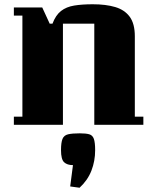

<svg xmlns="http://www.w3.org/2000/svg" viewBox="-20 -585 732 900"><path d="M652 0H422V-474H275V0H45V-38H85V-512H45V-550H178L213 -474H226Q241 -514 266 -533.5Q291 -553 328 -559Q365 -565 415 -565Q476 -565 520 -552Q564 -539 588 -506.5Q612 -474 612 -415V-38H652ZM426 119Q426 170 408.5 215Q391 260 353 295L309 289L322 189Q295 189 280.5 175.5Q266 162 266 119Q266 83 273 66Q280 49 299.5 44.5Q319 40 354 40Q383 40 398.5 44.5Q414 49 420 66Q426 83 426 119Z"/></svg>

Font: Unlock
Style: Regular
Weight: 400
Designer: Eduardo Rodriguez Tunni
Foundry: Eduardo Rodriguez Tunni
Version: Version 1.003; ttfautohint (v1.8.4.7-5d5b);gftools[0.9.23]